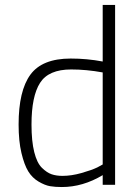

<svg xmlns="http://www.w3.org/2000/svg" viewBox="-20 -745 560 774"><path d="M444 -725V0H394V-39Q314 9 229 9Q202 9 181.5 5.5Q161 2 135.5 -13Q110 -28 94 -54Q78 -80 66.5 -128Q55 -176 55 -243Q55 -379 102.5 -444Q150 -509 265 -509Q331 -509 394 -497V-725ZM232 -36Q268 -36 308.5 -47.5Q349 -59 372 -70L394 -82V-453Q328 -465 267 -465Q176 -465 141.5 -411Q107 -357 107 -243Q107 -176 118 -132Q129 -88 149 -68.5Q169 -49 188 -42.5Q207 -36 232 -36Z"/></svg>

Font: TitilliumText
Style: Light
Weight: 300
Designer: Accademia di Belle Arti di Urbino and others
Foundry: Accademia di Belle Arti di Urbino and others.
Version: Version 60.001